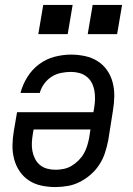

<svg xmlns="http://www.w3.org/2000/svg" viewBox="-20 -749 540 777"><path d="M204 8Q175 8 147 2Q119 -4 96.5 -19Q74 -34 59 -56.5Q44 -79 37 -106Q30 -133 30.5 -161.5Q31 -190 36 -219L49 -295H358L361 -312Q364 -330 364.5 -347.5Q365 -365 362 -382Q359 -399 351.5 -413.5Q344 -428 331 -438.5Q318 -449 301.5 -453.5Q285 -458 267 -458Q248 -458 227.5 -454Q207 -450 189 -438.5Q171 -427 158.5 -409.5Q146 -392 141 -373H63Q71 -405 90 -436Q109 -467 137.5 -488.5Q166 -510 200 -519Q234 -528 267 -528Q296 -528 324 -522Q352 -516 375 -501.5Q398 -487 413.5 -464.5Q429 -442 436 -415Q443 -388 442.5 -359Q442 -330 437 -301L418 -181Q413 -156 405 -131Q397 -106 382.5 -83.5Q368 -61 347.5 -43Q327 -25 303.5 -13Q280 -1 254.5 3.5Q229 8 204 8ZM205 -62Q221 -62 238 -65.5Q255 -69 270 -78Q285 -87 298 -100Q311 -113 319.5 -128Q328 -143 333 -159.5Q338 -176 341 -192L346 -225H116L113 -208Q110 -190 109 -172.5Q108 -155 111 -138.5Q114 -122 121.5 -107Q129 -92 141.5 -81.5Q154 -71 170.5 -66.5Q187 -62 205 -62ZM335 -611 355 -729H474L454 -611ZM135 -611 155 -729H274L254 -611Z"/></svg>

Font: Iosevka SS04 Oblique
Style: Regular
Weight: 400
Italic angle: -9°
Monospace: yes
Designer: Belleve Invis
Foundry: Belleve Invis
Version: Version 19.0.0; ttfautohint (v1.8.4)